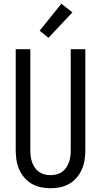

<svg xmlns="http://www.w3.org/2000/svg" viewBox="-20 -998 540 1026"><path d="M250 8Q224 8 198 2.5Q172 -3 149.5 -16Q127 -29 110 -49Q93 -69 82.5 -93Q72 -117 68 -143Q64 -169 64 -195V-735H142V-195Q142 -179 144 -162.5Q146 -146 151.5 -131Q157 -116 166 -102.5Q175 -89 188.5 -79.5Q202 -70 218 -66Q234 -62 250 -62Q266 -62 282 -66Q298 -70 311.5 -79.5Q325 -89 334 -102.5Q343 -116 348.5 -131Q354 -146 356 -162.5Q358 -179 358 -195V-735H436V-195Q436 -169 432 -143Q428 -117 417.5 -93Q407 -69 390 -49Q373 -29 350.5 -16Q328 -3 302 2.5Q276 8 250 8ZM239 -796 192 -834 308 -978 367 -932Z"/></svg>

Font: Iosevka Fixed
Style: Regular
Weight: 400
Monospace: yes
Designer: Belleve Invis
Foundry: Belleve Invis
Version: Version 33.2.4